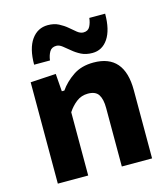

<svg xmlns="http://www.w3.org/2000/svg" viewBox="-110 -827 799 913"><g transform="rotate(-15 289.0 -370.0)"><path d="M61.5 0V-499L187 -506.5L193.5 -419.5H206Q231.5 -456.5 272.8 -484.5Q314 -512.5 373.5 -512.5Q525.5 -512.5 525.5 -336V0H376.5V-288Q376.5 -331.5 362 -354Q347.5 -376.5 310 -376.5Q277.5 -376.5 253 -357.5Q228.5 -338.5 211 -311.5V0ZM382 -557.5Q350.5 -557.5 327.2 -569.2Q304 -581 286 -596.5Q268 -611.5 253 -623.2Q238 -635 224 -635Q200.5 -635 190.2 -617.2Q180 -599.5 177 -575.5H99Q99 -655 129.2 -697.8Q159.5 -740.5 210 -740.5Q240.5 -740.5 263.2 -728.8Q286 -717 303.5 -702Q321 -686.5 336 -674.8Q351 -663 366 -663Q388.5 -663 398 -681Q407.5 -699 410 -722.5H488Q488 -643 459.2 -600.2Q430.5 -557.5 382 -557.5Z"/></g></svg>

Font: Heraclito
Style: Bold
Weight: 700
Designer: Kostas Bartsokas (font) & Cristiano Sobral (main changes)
Foundry: Kostas Bartsokas (font) & Cristiano Sobral (main changes)
Version: Version 1.00;July 8, 2020;FontCreator 13.0.0.2655 64-bit